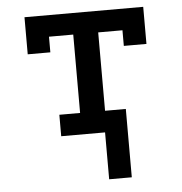

<svg xmlns="http://www.w3.org/2000/svg" viewBox="-52 -570 779 820"><g transform="rotate(-5 337.5 -159.5)"><path d="M383 201V0H195V-92H284V-428H180V-361H83V-520H592V-361H495V-428H391V-92H480V201Z"/></g></svg>

Font: Iosevka Etoile Semibold
Style: Regular
Weight: 600
Designer: Belleve Invis
Foundry: Belleve Invis
Version: Version 22.1.2; ttfautohint (v1.8.4)